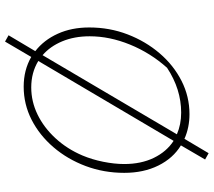

<svg xmlns="http://www.w3.org/2000/svg" viewBox="-63 -704 848 762"><g transform="rotate(90 361.0 -323.0)"><path d="M324 7Q258 7 206 -23L145 81L120 67L183 -39Q139 -73 114 -128Q89 -183 89 -253Q89 -334 116.5 -405.5Q144 -477 191.5 -532.5Q239 -588 301 -619.5Q363 -651 433 -651Q486 -651 531 -631L588 -727L613 -713L557 -617Q608 -586 637 -527.5Q666 -469 666 -392Q666 -311 639 -239Q612 -167 564.5 -111.5Q517 -56 455.5 -24.5Q394 7 324 7ZM124 -255Q124 -194 144 -146Q164 -98 199 -68L513 -601Q474 -618 427 -618Q334 -618 249 -562Q190 -496 157 -415Q124 -334 124 -255ZM327 -23Q383 -23 434.5 -48Q486 -73 528.5 -119Q571 -165 597 -226Q613 -264 622 -308.5Q631 -353 631 -392Q631 -459 606.5 -509.5Q582 -560 539 -588L222 -51Q268 -23 327 -23Z"/></g></svg>

Font: Piazzolla SC Thin
Style: Italic
Weight: 100
Italic angle: -11.3°
Designer: Juan Pablo del Peral
Foundry: Huerta Tipografica
Version: Version 1.330